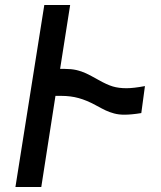

<svg xmlns="http://www.w3.org/2000/svg" viewBox="-20 -745 640 765"><path d="M156.5 -725H259.5L219.5 -470.5H238Q264 -470.5 284 -466Q304 -461.5 322.8 -452.8Q341.5 -444 372.5 -426.5Q406 -407.5 429.5 -400.5Q453 -393.5 484 -393.5Q512 -393.5 557.5 -402L543 -294.5Q504 -288 475 -288Q453 -288 434.5 -293Q416 -298 400.8 -305.2Q385.5 -312.5 360 -326.5Q325 -345.5 293.2 -354.2Q261.5 -363 224 -363H201L144.5 0H41.5Z"/></svg>

Font: JuliaMono Italic
Style: Regular
Weight: 400
Italic angle: -9°
Monospace: yes
Designer: cormullion
Foundry: corm
Version: Version 0.049; ttfautohint (v1.8.4)